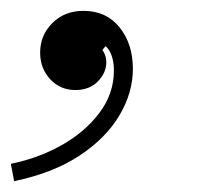

<svg xmlns="http://www.w3.org/2000/svg" viewBox="-79 -150 383 354"><path d="M-53 184 -59 152Q-9 142 34 118Q77 94 104 58.5Q131 23 131 -20Q131 -43 122 -57.5Q113 -72 94 -72L128 -80L96 -41L94 -65Q105 -65 111 -56Q117 -47 117 -35Q117 -16 101.5 0Q86 16 60 16Q32 16 13.5 -4Q-5 -24 -5 -53Q-5 -85 17.5 -107.5Q40 -130 75 -130Q117 -130 141.5 -99.5Q166 -69 166 -23Q166 21 141 63Q116 105 67.5 137Q19 169 -53 184Z"/></svg>

Font: Baskervville SemiBold
Style: Italic
Weight: 600
Italic angle: -18°
Version: Version 1.100